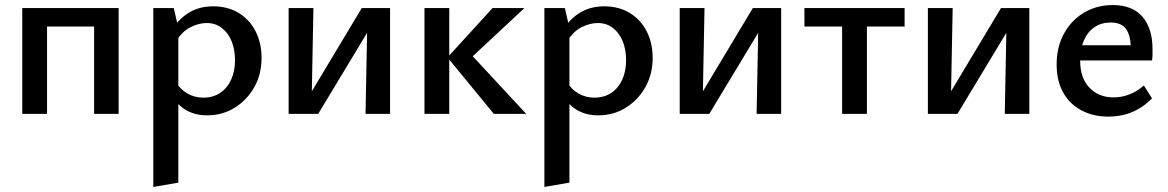

<svg xmlns="http://www.w3.org/2000/svg" viewBox="-20 -450 4617 759"><path d="M352 0V-418H449V0ZM68 0V-418H166V0ZM115 -345V-418H403V-345Z M799 6Q745 6 706.5 -20.5Q668 -47 650 -96L674 -127Q693 -96 721.5 -80Q750 -64 783 -64Q822 -64 850 -82.5Q878 -101 893.5 -134.5Q909 -168 909 -212Q909 -253 896 -286Q883 -319 857.5 -339Q832 -359 797 -359Q766 -359 733 -342.5Q700 -326 675 -285L641 -303Q675 -365 719 -395Q763 -425 822 -425Q881 -425 924 -398.5Q967 -372 990.5 -326Q1014 -280 1014 -221Q1014 -156 985 -105Q956 -54 907.5 -24Q859 6 799 6ZM586 289V-418H667L685 -339V272Z M1425 0 1433 -418H1522V0ZM1121 0V-418H1219L1211 0ZM1185 0V-43L1410 -418H1463V-373L1238 0Z M1932 0 1749 -223 1927 -418H2053L1816 -197V-263L2060 0ZM1658 0V-418H1756V0Z M2345 6Q2291 6 2252.5 -20.5Q2214 -47 2196 -96L2220 -127Q2239 -96 2267.5 -80Q2296 -64 2329 -64Q2368 -64 2396 -82.5Q2424 -101 2439.5 -134.5Q2455 -168 2455 -212Q2455 -253 2442 -286Q2429 -319 2403.5 -339Q2378 -359 2343 -359Q2312 -359 2279 -342.5Q2246 -326 2221 -285L2187 -303Q2221 -365 2265 -395Q2309 -425 2368 -425Q2427 -425 2470 -398.5Q2513 -372 2536.5 -326Q2560 -280 2560 -221Q2560 -156 2531 -105Q2502 -54 2453.5 -24Q2405 6 2345 6ZM2132 289V-418H2213L2231 -339V272Z M2971 0 2979 -418H3068V0ZM2667 0V-418H2765L2757 0ZM2731 0V-43L2956 -418H3009V-373L2784 0Z M3309 0V-418H3407V0ZM3160 -345V-418H3556V-345Z M3952 0 3960 -418H4049V0ZM3648 0V-418H3746L3738 0ZM3712 0V-43L3937 -418H3990V-373L3765 0Z M4361 11Q4302 11 4255.5 -13.5Q4209 -38 4183 -84Q4157 -130 4157 -195Q4157 -265 4186.5 -318Q4216 -371 4266 -400.5Q4316 -430 4379 -430Q4457 -430 4496.5 -383.5Q4536 -337 4536 -257Q4536 -247 4536 -234.5Q4536 -222 4534 -211H4450V-259Q4450 -308 4432 -334.5Q4414 -361 4370 -361Q4334 -361 4306.5 -342.5Q4279 -324 4264.5 -289.5Q4250 -255 4250 -210Q4250 -142 4286.5 -103.5Q4323 -65 4382 -65Q4414 -65 4444 -76.5Q4474 -88 4502 -112L4534 -61Q4506 -33 4476.5 -17Q4447 -1 4418 5Q4389 11 4361 11ZM4207 -211 4218 -271H4522V-211Z"/></svg>

Font: Ysabeau Infant SemiBold
Style: Regular
Weight: 600
Designer: Christian Thalmann (Catharsis Fonts)
Version: Version 2.002; featfreeze: ss01,ss02,lnum